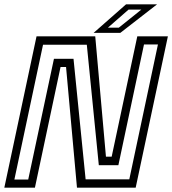

<svg xmlns="http://www.w3.org/2000/svg" viewBox="-32 -868 796 888"><path d="M34.5 -37.5H98.5L217.5 -596H308L364 -38.5H566L698.5 -662.5H634L515.5 -104H425L369.5 -661H167ZM-12 0 137 -700H408.5L458 -143.5H484.5L603 -700H744.5L595.5 0H324L273.5 -558H248L129.5 0ZM401 -716 551 -848H694.5L524.5 -716ZM467 -740H517.5L621.5 -823.5H562.5Z"/></svg>

Font: Tourney
Style: Italic
Weight: 400
Italic angle: -12°
Version: Version 1.015